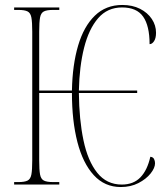

<svg xmlns="http://www.w3.org/2000/svg" viewBox="-20 -744 673 774"><path d="M467 10Q402 10 358 -38Q314 -86 292 -171.5Q270 -257 270 -369H138V-98Q138 -59 141.5 -40.5Q145 -22 157 -16Q169 -10 194 -10H219V0H37V-10H54Q79 -10 91 -16Q103 -22 106.5 -40.5Q110 -59 110 -98V-616Q110 -655 106.5 -673.5Q103 -692 91 -698Q79 -704 54 -704H37V-714H219V-704H194Q169 -704 157 -698Q145 -692 141.5 -673.5Q138 -655 138 -616V-379H270Q272 -483 295 -560.5Q318 -638 362.5 -681Q407 -724 473 -724Q514 -724 544.5 -708.5Q575 -693 592 -667.5Q609 -642 609 -612Q609 -590 601 -578Q593 -566 583 -566Q583 -640 557 -677Q531 -714 472 -714Q413 -714 375.5 -670.5Q338 -627 319 -551.5Q300 -476 298 -379H533V-369H298Q299 -262 316.5 -178.5Q334 -95 372 -47.5Q410 0 471 0Q518 0 546 -29Q574 -58 586 -112Q597 -111 601 -103Q605 -95 605 -86Q605 -67 587 -44.5Q569 -22 538 -6Q507 10 467 10Z"/></svg>

Font: Noto Serif Display ExtraCondensed Thin
Style: Regular
Weight: 100
Width: 2
Designer: Monotype Design Team
Foundry: Monotype Imaging Inc.
Version: Version 2.009